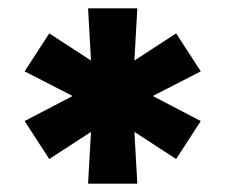

<svg xmlns="http://www.w3.org/2000/svg" viewBox="-20 -866 540 460"><path d="M191 -426 198 -550 98 -485 39 -576 154 -636 39 -695 98 -786 198 -721 191 -846H309L302 -721L402 -786L461 -695L346 -636L461 -576L402 -485L302 -550L309 -426Z"/></svg>

Font: Iosevka SS01
Style: Bold
Weight: 700
Monospace: yes
Designer: Belleve Invis
Foundry: Belleve Invis
Version: 2.3.3; ttfautohint (v1.8.3)